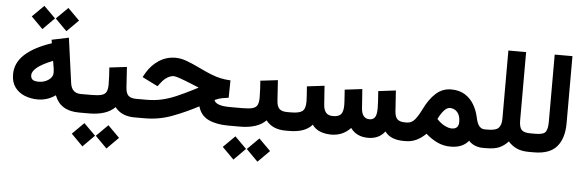

<svg xmlns="http://www.w3.org/2000/svg" viewBox="-55 -894 3983 1310"><g transform="rotate(5 1936.5 -238.5)"><path d="M285.6 -625.5 365.2 -704.6 444.8 -625 365.2 -545.4ZM121.1 -625.5 200.7 -704.6 280.3 -625.5 200.7 -545.4ZM28.3 -220.7Q28.3 -299.8 91.6 -357.7Q154.8 -415.5 273.4 -454.6L270 -478.5L386.2 -502.9L428.7 -194.3Q438 -127 501.5 -127H516.6V0H499.5Q370.6 0 332 -103.5Q276.4 -64.5 210.4 -64.5Q163.1 -64.5 121.6 -80.8Q80.1 -97.2 54.2 -131.8Q28.3 -166.5 28.3 -220.7ZM292.5 -335.9Q216.8 -305.7 184.6 -278.3Q152.3 -251 152.3 -226.6Q152.3 -206.1 164.1 -195.8Q175.8 -185.5 207.5 -185.5Q244.6 -185.5 273.9 -205.6Q303.2 -225.6 303.2 -254.9Q303.2 -267.6 301.8 -279.8Z M891.1 0H879.4Q789.6 0 745.1 -58.6Q715.3 -28.3 670.4 -14.2Q625.5 0 569.8 0H497.1V-127H570.8Q617.2 -127 641.6 -133.5Q666 -140.1 675 -158Q684.1 -175.8 684.1 -208.5Q684.1 -236.8 682.4 -267.1Q680.7 -297.4 678.7 -324.2L797.9 -338.4L807.1 -197.3Q809.6 -159.2 826.2 -143.1Q842.8 -127 880.4 -127H891.1ZM627.4 147.9 707 68.8 786.6 148.4 707 228ZM462.9 147.9 542.5 68.8 622.1 147.9 542.5 228Z M1507.8 -189.5Q1482.9 -186.5 1462.6 -182.6Q1442.4 -178.7 1413.1 -166Q1417.5 -148.4 1443.6 -137.7Q1469.7 -127 1524.4 -127H1550.8V0H1522.5Q1439.5 0 1385.3 -25.9Q1331.1 -51.8 1314 -113.8Q1226.6 -67.4 1136.7 -33.7Q1046.9 0 949.7 0H871.6V-127H951.2Q1006.8 -127 1055.4 -138.2Q1104 -149.4 1153.8 -170.9Q1203.6 -192.4 1263.2 -222.7L1297.9 -240.7Q1289.6 -243.7 1279.1 -248.3Q1268.6 -252.9 1246.6 -261.7Q1197.3 -281.7 1165.8 -292.7Q1134.3 -303.7 1123 -303.7Q1101.6 -303.7 1079.1 -290Q1056.6 -276.4 1040.5 -255.4L1017.1 -225.6L910.6 -278.8L928.2 -310.1Q960.4 -364.3 1011.2 -397Q1062 -429.7 1123.5 -429.7Q1158.7 -429.7 1197.5 -415.8Q1236.3 -401.9 1279.8 -380.9Q1335.9 -353.5 1373.5 -338.6Q1411.1 -323.7 1442.1 -317.1Q1473.1 -310.5 1509.8 -308.6Z M1925.3 0H1913.6Q1823.7 0 1779.3 -58.6Q1749.5 -28.3 1704.6 -14.2Q1659.7 0 1604 0H1531.2V-127H1605Q1651.4 -127 1675.8 -133.5Q1700.2 -140.1 1709.2 -158Q1718.3 -175.8 1718.3 -208.5Q1718.3 -236.8 1716.6 -267.1Q1714.8 -297.4 1712.9 -324.2L1832 -338.4L1841.3 -197.3Q1843.8 -159.2 1860.4 -143.1Q1877 -127 1914.6 -127H1925.3ZM1661.6 147.9 1741.2 68.8 1820.8 148.4 1741.2 228ZM1497.1 147.9 1576.7 68.8 1656.2 147.9 1576.7 228Z M2478.5 -127Q2501 -127 2513.9 -143.8Q2526.9 -160.6 2526.9 -208.5Q2526.9 -224.6 2524.9 -259Q2522.9 -293.5 2520.5 -323.7L2640.1 -338.4L2649.4 -197.3Q2651.9 -158.7 2668.5 -142.8Q2685.1 -127 2720.2 -127H2734.9V0H2721.2Q2679.7 0 2646.5 -12.9Q2613.3 -25.9 2593.8 -53.7Q2553.2 0 2479 0Q2399.4 0 2358.4 -57.1Q2305.7 0 2226.1 0Q2182.6 -0.5 2149.4 -13.9Q2116.2 -27.3 2095.7 -56.2Q2069.8 -26.9 2030.5 -13.4Q1991.2 0 1939.5 0H1905.8V-127H1940.4Q1995.6 -127 2017.3 -143.6Q2039.1 -160.2 2039.1 -209.5Q2039.1 -220.7 2037.1 -253.4Q2035.2 -286.1 2032.7 -313.5L2152.3 -328.1L2161.6 -197.3Q2164.1 -163.1 2179.7 -145Q2195.3 -127 2227.1 -127Q2267.1 -127 2282.5 -145.8Q2297.9 -164.6 2297.9 -209.5Q2297.9 -216.3 2296.9 -234.1Q2295.9 -252 2294.4 -273.7Q2293 -295.4 2291.5 -313.5L2411.1 -328.1L2420.4 -197.3Q2425.3 -127 2478.5 -127Z M2874 -62.5Q2843.8 -32.2 2809.6 -16.1Q2775.4 0 2736.3 0H2715.3V-127H2733.4Q2767.1 -127.4 2789.8 -156.2Q2812.5 -185.1 2831.5 -225.1Q2867.2 -298.3 2911.9 -338.4Q2956.5 -378.4 3016.1 -378.4Q3071.8 -378.4 3110.4 -354.2Q3148.9 -330.1 3172.4 -290.3Q3195.8 -250.5 3205.6 -204.1Q3214.8 -160.2 3230.2 -143.6Q3245.6 -127 3264.6 -127H3277.8V0H3264.2Q3236.8 0 3211.9 -9.8Q3187 -19.5 3168 -40Q3144.5 -12.7 3114.3 -1Q3084 10.7 3044.4 10.7Q2996.6 10.7 2955.3 -8.3Q2914.1 -27.3 2874 -62.5ZM2939.5 -169.4Q2965.8 -141.1 2993.4 -127.2Q3021 -113.3 3042 -113.3Q3089.4 -113.3 3089.4 -162.1Q3089.4 -205.1 3069.3 -228.3Q3049.3 -251.5 3018.6 -251.5Q2997.6 -251.5 2977.3 -228.5Q2957 -205.6 2939.5 -169.4Z M3438 -59.1Q3411.6 -29.8 3378.4 -14.9Q3345.2 0 3289.1 0H3258.3V-127H3290Q3342.8 -127 3361.8 -146.7Q3380.9 -166.5 3380.9 -209.5V-676.8H3502.4V-209.5Q3502.4 -164.1 3518.3 -145.5Q3534.2 -127 3579.6 -127H3595.2V0H3580.6Q3531.2 0 3497.6 -15.1Q3463.9 -30.3 3438 -59.1Z M3575.7 0V-127H3615.2Q3668.9 -127 3683.6 -147.2Q3698.2 -167.5 3698.2 -216.3V-676.8H3819.8V-216.8Q3819.8 -114.3 3771.5 -57.1Q3723.1 0 3614.7 0Z"/></g></svg>

Font: Vazir FD-WOL
Style: Bold-FD-WOL
Weight: 700
Designer: Saber Rastikerdar
Foundry: Saber Rastikerdar
Version: Version 30.1.0